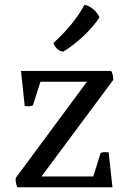

<svg xmlns="http://www.w3.org/2000/svg" viewBox="-20 -796 540 816"><path d="M452.6 -494.6Q461.4 -479 461.4 -456.5L156.2 -45.9H376.5L407.7 -146Q415.5 -149.4 424.6 -149.4Q433.6 -149.4 441.9 -148.4L458 0H54.2Q43.9 -20.5 47.4 -40.5L349.6 -448.7H151.9L120.1 -348.6Q106.4 -341.8 85 -345.7L69.3 -494.6ZM248.5 -576.2Q218.8 -581.1 207 -613.3Q292 -689.5 339.4 -775.9Q383.3 -763.7 402.8 -722.2Q363.3 -662.6 294.4 -608.4Q272.5 -590.8 248.5 -576.2Z"/></svg>

Font: Trykker
Style: Regular
Weight: 400
Designer: Magnus Gaarde
Foundry: Magnus Gaarde
Version: Version 1.001